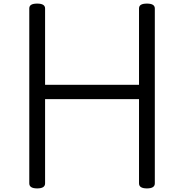

<svg xmlns="http://www.w3.org/2000/svg" viewBox="-20 -1035 1025 1069"><path d="M187 14Q143 14 143 -14V-988Q143 -1002 154 -1008.5Q165 -1015 187 -1015Q231 -1015 231 -988V-563H754V-988Q754 -1002 765 -1008.5Q776 -1015 798 -1015Q842 -1015 842 -988V-14Q842 0 831 7Q820 14 798 14Q754 14 754 -14V-483H231V-14Q231 0 220 7Q209 14 187 14Z"/></svg>

Font: Playwrite ES
Style: Regular
Weight: 400
Designer: Veronika Burian, José Scaglione
Foundry: TypeTogether
Version: Version 1.002